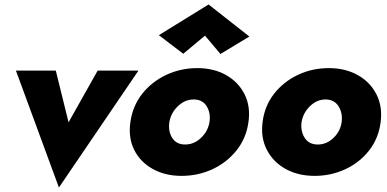

<svg xmlns="http://www.w3.org/2000/svg" viewBox="-20 -775 1729 857"><path d="M51 -460H229L286 -229L416 -460H598L243 62Z M895 -616 798 -535 689 -618 911 -755 1093 -612 964 -534ZM562 -230Q572 -302 614.5 -356Q657 -410 721.5 -440.5Q786 -471 861 -471Q934 -471 989 -440Q1044 -409 1071.5 -354.5Q1099 -300 1089 -230Q1079 -158 1036 -104Q993 -50 929 -20Q865 10 790 10Q717 10 661.5 -21Q606 -52 579 -106Q552 -160 562 -230ZM736 -230Q730 -190 748 -160.5Q766 -131 804 -130Q844 -129 876 -158.5Q908 -188 915 -230Q921 -270 903 -300Q885 -330 847 -331Q807 -332 775 -302Q743 -272 736 -230Z M1152 -230Q1161 -302 1203 -356Q1245 -410 1309 -440.5Q1373 -471 1448 -471Q1521 -471 1576.5 -440Q1632 -409 1660 -354.5Q1688 -300 1679 -230Q1670 -158 1628 -104Q1586 -50 1522 -20Q1458 10 1384 10Q1311 10 1255.5 -20.5Q1200 -51 1171.5 -105.5Q1143 -160 1152 -230ZM1326 -230Q1321 -190 1339.5 -160.5Q1358 -131 1396 -130Q1436 -129 1467.5 -158.5Q1499 -188 1505 -230Q1510 -270 1491.5 -300Q1473 -330 1435 -331Q1396 -332 1364.5 -302Q1333 -272 1326 -230Z"/></svg>

Font: Jost* Heavy
Style: Italic
Weight: 800
Italic angle: -10°
Version: Version 3.7